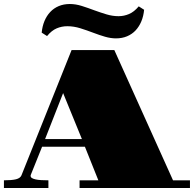

<svg xmlns="http://www.w3.org/2000/svg" viewBox="-27 -943 973 963"><path d="M182.1 -779.3Q185.1 -811 196 -837.4Q207 -863.8 224.9 -882.8Q242.7 -901.9 267.6 -912.4Q292.5 -922.9 323.2 -922.9Q352.5 -922.9 383.5 -913.1Q414.6 -903.3 446.8 -891.1Q477.5 -879.9 507.8 -870.8Q538.1 -861.8 567.4 -861.8Q594.7 -861.8 620.1 -872.6Q645.5 -883.3 668.9 -911.1L695.8 -894Q692.9 -862.3 681.9 -835.9Q670.9 -809.6 653.1 -790.5Q635.3 -771.5 610.4 -761Q585.4 -750.5 554.7 -750.5Q528.3 -750.5 499.8 -758.8Q471.2 -767.1 441.9 -778.3Q408.7 -791 375.7 -801.3Q342.8 -811.5 310.5 -811.5Q282.7 -811.5 257.3 -800.8Q231.9 -790 209 -762.2ZM-7.3 -38.6Q32.2 -38.6 53.5 -43.9Q74.7 -49.3 80.6 -63.5L332 -691.9H546.4L840.8 -38.6H925.8V0H372.1V-38.6H466.3L398.9 -207H184.1L127 -64.9Q126.5 -63.5 126.5 -61Q126.5 -54.2 133.1 -50Q139.6 -45.9 151.6 -43.2Q163.6 -40.5 179.9 -39.6Q196.3 -38.6 215.8 -38.6V0H-7.3ZM383.8 -245.6 289.6 -476.1 199.2 -245.6Z"/></svg>

Font: GravitasOne
Style: Regular
Weight: 400
Designer: Riccardo De Franceschi
Foundry: Sorkin Type Co.
Version: Version 1.001